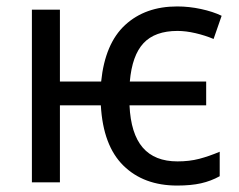

<svg xmlns="http://www.w3.org/2000/svg" viewBox="-20 -566 741 596"><path d="M293 -239H166V0H79V-536H166V-313H294Q306 -431 368.5 -488.5Q431 -546 530 -546Q567 -546 604 -538Q641 -530 668 -517L643 -445Q617 -456 587 -463Q557 -470 531 -470Q461 -470 425.5 -432Q390 -394 383 -313H620V-239H382Q386 -151 423 -108Q460 -65 531 -65Q568 -65 598.5 -73Q629 -81 662 -95V-19Q635 -4 604 3Q573 10 530 10Q426 10 363 -52Q300 -114 293 -239Z"/></svg>

Font: Noto Sans Display
Style: Regular
Weight: 400
Designer: Monotype Design team
Foundry: Monotype Imaging Inc.
Version: Version 1.000